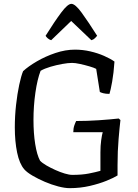

<svg xmlns="http://www.w3.org/2000/svg" viewBox="-20 -978 716 998"><path d="M342 0Q317 0 282.5 -9Q248 -18 213 -33Q178 -48 149 -65Q120 -82 106 -98Q81 -127 69 -185Q57 -243 57 -316Q57 -375 63.5 -433Q70 -491 80 -537.5Q90 -584 100 -608Q127 -633 171.5 -659Q216 -685 268 -702.5Q320 -720 370 -720Q410 -720 449 -711Q488 -702 521 -687.5Q554 -673 575 -658Q571 -598 563 -553.5Q555 -509 549 -490Q529 -490 516.5 -493.5Q504 -497 499 -500L480 -620Q469 -626 445 -633Q421 -640 396 -645.5Q371 -651 355 -651Q334 -651 303.5 -645.5Q273 -640 242.5 -631Q212 -622 191 -610Q174 -566 164 -496.5Q154 -427 154 -355Q154 -285 163 -229Q172 -173 188 -143Q199 -131 220.5 -118.5Q242 -106 267.5 -94.5Q293 -83 316.5 -76Q340 -69 356 -69Q406 -69 441.5 -76Q477 -83 502 -90V-186Q502 -221 506 -249.5Q510 -278 514 -291H361Q361 -311 366.5 -326.5Q372 -342 376 -349Q434 -349 493.5 -353Q553 -357 597 -362L606 -354Q602 -321 596.5 -256.5Q591 -192 591 -120V-66Q572 -54 534 -38.5Q496 -23 446.5 -11.5Q397 0 342 0ZM246 -769Q236 -772 228 -779Q220 -786 217 -792Q264 -867 298 -912.5Q332 -958 351 -958Q371 -958 404.5 -912Q438 -866 485 -792Q481 -787 473.5 -779.5Q466 -772 455 -769L350 -869Z"/></svg>

Font: Texturina 72pt Medium
Style: Regular
Weight: 500
Designer: Guillermo Torres Carreño
Foundry: Omnibus-Type
Version: Version 1.002; ttfautohint (v1.8.3)